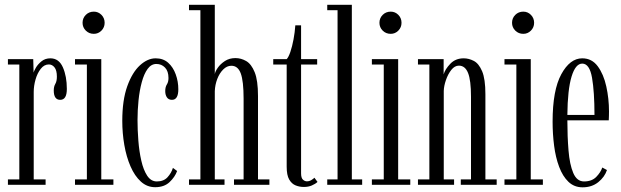

<svg xmlns="http://www.w3.org/2000/svg" viewBox="-20 -770 2586 800"><path d="M13 0V-22.5H60.5V-501H13V-523.5H118.5L120 -467.5Q121 -473 129.2 -487.5Q137.5 -502 152.8 -514.5Q168 -527 190 -527Q225.5 -527 242 -489.5Q258.5 -452 258.5 -399.5Q258.5 -354 231 -354Q204 -354 204 -393Q204 -409.5 210.5 -420.5Q217 -431.5 217 -450.5Q217 -477 207.2 -489.2Q197.5 -501.5 183.5 -501.5Q164 -501.5 149.8 -483.2Q135.5 -465 128 -438.5Q120.5 -412 120.5 -387V-22.5H170V0Z M371 -629Q351 -629 337.5 -642.5Q324 -656 324 -675Q324 -694.5 337.5 -708Q351 -721.5 371 -721.5Q389.5 -721.5 402.8 -708Q416 -694.5 416 -675Q416 -656 402.8 -642.5Q389.5 -629 371 -629ZM292.5 0V-22.5H342V-501H292.5V-523.5H402V-22.5H452.5V0Z M626.5 10Q592.5 10 566.8 -13.5Q541 -37 523.8 -76.8Q506.5 -116.5 498 -165.8Q489.5 -215 489.5 -266.5Q489.5 -352.5 510.2 -410.5Q531 -468.5 563 -497.8Q595 -527 628.5 -527Q660 -527 680.8 -508.5Q701.5 -490 712.2 -460.2Q723 -430.5 723 -398Q723 -354 696.5 -354Q682.5 -354 675.5 -364.2Q668.5 -374.5 668.5 -390.5Q668.5 -407.5 675.2 -418Q682 -428.5 682 -445Q682 -473.5 667.5 -488.5Q653 -503.5 631.5 -503.5Q610 -503.5 595 -482.8Q580 -462 570.8 -427.8Q561.5 -393.5 557.2 -352Q553 -310.5 553 -269.5Q553 -228.5 556.5 -183.8Q560 -139 568.8 -100.5Q577.5 -62 593.2 -38Q609 -14 633.5 -14Q662 -14 678 -31.5Q694 -49 700.5 -70.5L718 -57.5Q709 -32.5 686.5 -11.2Q664 10 626.5 10Z M767.5 0V-22.5H815V-727.5H767.5V-750H875V-461Q876.5 -472 887.5 -487.8Q898.5 -503.5 917.2 -515.8Q936 -528 961 -528Q984.5 -528 1006 -515.5Q1027.5 -503 1041.2 -469Q1055 -435 1055 -370V-22.5H1102.5V0H955V-22.5H995V-359Q995 -432 983.2 -464Q971.5 -496 944 -496Q925.5 -496 910 -480.5Q894.5 -465 885.2 -440.8Q876 -416.5 875 -390.5V-22.5H915.5V0Z M1246 9Q1228 9 1211.8 2.5Q1195.5 -4 1185 -22Q1174.5 -40 1174.5 -75.5V-501H1118.5V-523.5H1174.5Q1182.5 -532 1190 -554.2Q1197.5 -576.5 1203 -605.8Q1208.5 -635 1210.5 -664.5H1234.5V-523.5H1301.5V-501H1234.5V-48Q1234.5 -28.5 1242.2 -21.5Q1250 -14.5 1258.5 -14.5Q1269 -14.5 1277.5 -19.8Q1286 -25 1290 -29.5L1303 -12Q1294 -3.5 1279.2 2.8Q1264.5 9 1246 9Z M1343.5 0V-22.5H1386.5V-727.5H1343.5V-750H1446V-22.5H1489V0Z M1608 -629Q1588 -629 1574.5 -642.5Q1561 -656 1561 -675Q1561 -694.5 1574.5 -708Q1588 -721.5 1608 -721.5Q1626.5 -721.5 1639.8 -708Q1653 -694.5 1653 -675Q1653 -656 1639.8 -642.5Q1626.5 -629 1608 -629ZM1529.5 0V-22.5H1579V-501H1529.5V-523.5H1639V-22.5H1689.5V0Z M1721.5 0V-22.5H1769V-501H1721.5V-523.5H1828.5V-460Q1834.5 -481.5 1856.2 -504.2Q1878 -527 1912 -527Q1933.5 -527 1954.2 -516.2Q1975 -505.5 1988.8 -473.2Q2002.5 -441 2002.5 -377.5V-22.5H2049.5V0H1900V-22.5H1942.5V-367Q1942.5 -435.5 1930.2 -466Q1918 -496.5 1892 -496.5Q1874.5 -496.5 1860.5 -478.8Q1846.5 -461 1838 -436.2Q1829.5 -411.5 1829 -391V-22.5H1872V0Z M2160.5 -629Q2140.5 -629 2127 -642.5Q2113.5 -656 2113.5 -675Q2113.5 -694.5 2127 -708Q2140.5 -721.5 2160.5 -721.5Q2179 -721.5 2192.2 -708Q2205.5 -694.5 2205.5 -675Q2205.5 -656 2192.2 -642.5Q2179 -629 2160.5 -629ZM2082 0V-22.5H2131.5V-501H2082V-523.5H2191.5V-22.5H2242V0Z M2407.5 10.5Q2372.5 10.5 2348.5 -12.5Q2324.5 -35.5 2309.8 -74.8Q2295 -114 2288.8 -162.8Q2282.5 -211.5 2282.5 -263Q2282.5 -394.5 2318.8 -460.8Q2355 -527 2406 -527Q2446 -527 2470.5 -494Q2495 -461 2506.2 -410Q2517.5 -359 2517.5 -305.5Q2517.5 -296 2517.2 -286.8Q2517 -277.5 2516.5 -268.5H2344Q2344 -201.5 2348.8 -143.2Q2353.5 -85 2368.5 -49.5Q2383.5 -14 2413.5 -14Q2446 -14 2464.5 -33Q2483 -52 2489.5 -72L2509 -61.5Q2499.5 -32.5 2472.8 -11Q2446 10.5 2407.5 10.5ZM2406 -505Q2378 -505 2361.5 -450.8Q2345 -396.5 2344 -291H2457Q2457 -387 2446.8 -446Q2436.5 -505 2406 -505Z"/></svg>

Font: Imbue 50pt Light
Style: Regular
Weight: 300
Designer: Tyler Finck
Foundry: Etcetera Type Company
Version: Version 1.102; ttfautohint (v1.8.3)